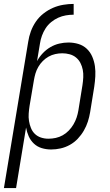

<svg xmlns="http://www.w3.org/2000/svg" viewBox="-44 -755 564 980"><path d="M-24 205 100 -542Q104 -569 113.5 -595Q123 -621 139 -644.5Q155 -668 178 -686Q201 -704 226.5 -715Q252 -726 279 -730.5Q306 -735 332 -735V-680Q312 -680 292 -676.5Q272 -673 253 -664.5Q234 -656 217 -642Q200 -628 188.5 -610Q177 -592 170 -572.5Q163 -553 160 -533L145 -443Q157 -465 174.5 -483.5Q192 -502 213.5 -514.5Q235 -527 258.5 -532.5Q282 -538 305 -538Q332 -538 356.5 -530.5Q381 -523 399 -506Q417 -489 427 -465.5Q437 -442 440.5 -417Q444 -392 442.5 -365.5Q441 -339 437 -312L416 -182Q412 -158 404.5 -134.5Q397 -111 384 -88.5Q371 -66 353 -47Q335 -28 312.5 -15.5Q290 -3 265.5 2.5Q241 8 217 8Q192 8 169 1Q146 -6 129 -22Q112 -38 102.5 -59.5Q93 -81 89 -104L38 205ZM203 -47Q222 -47 240.5 -51Q259 -55 276 -64.5Q293 -74 307 -88.5Q321 -103 331 -120Q341 -137 347 -155Q353 -173 356 -191L377 -321Q380 -341 381 -360.5Q382 -380 378.5 -398.5Q375 -417 366.5 -433.5Q358 -450 344 -461.5Q330 -473 311.5 -478Q293 -483 274 -483Q256 -483 238 -479Q220 -475 204 -466Q188 -457 174.5 -443.5Q161 -430 151.5 -413.5Q142 -397 137 -380Q132 -363 129 -345L107 -215Q104 -196 102.5 -176Q101 -156 104 -137.5Q107 -119 114 -101.5Q121 -84 134 -71.5Q147 -59 165 -53Q183 -47 203 -47Z"/></svg>

Font: Iosevka Curly Light Oblique
Style: Regular
Weight: 300
Italic angle: -9°
Monospace: yes
Designer: Belleve Invis
Foundry: Belleve Invis
Version: Version 11.1.0; ttfautohint (v1.8.3)